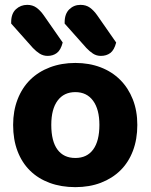

<svg xmlns="http://www.w3.org/2000/svg" viewBox="-20 -755 620 790"><path d="M545 -241Q545 -182 527 -134.5Q509 -87 475.5 -54Q442 -21 395 -3Q348 15 290 15Q232 15 184.5 -2.5Q137 -20 103.5 -53Q70 -86 52 -133.5Q34 -181 34 -241Q34 -299 52.5 -346.5Q71 -394 104.5 -427Q138 -460 185.5 -478Q233 -496 290 -496Q347 -496 394 -478Q441 -460 474.5 -426.5Q508 -393 526.5 -346Q545 -299 545 -241ZM290 -376Q243 -376 217 -341Q191 -306 191 -241Q191 -174 216.5 -139.5Q242 -105 290 -105Q338 -105 363.5 -140Q389 -175 389 -241Q389 -305 363 -340.5Q337 -376 290 -376ZM26 -658V-664Q26 -699 45.5 -717Q65 -735 92 -735Q114 -735 130 -723.5Q146 -712 160 -692L238 -580Q230 -549 214 -537Q198 -525 176 -525Q158 -525 143 -534.5Q128 -544 115 -558ZM246 -658V-663Q246 -698 265 -716.5Q284 -735 311 -735Q334 -735 350 -723.5Q366 -712 380 -692L458 -580Q450 -549 434 -537Q418 -525 395 -525Q377 -525 362.5 -534.5Q348 -544 335 -558Z"/></svg>

Font: Baloo Tammudu 2
Style: Bold
Weight: 700
Designer: Maithili Shingre, Omkar Shende and Ek Type
Foundry: Ek Type
Version: Version 1.640;hotconv 1.0.111;makeotfexe 2.5.65597; ttfautoh